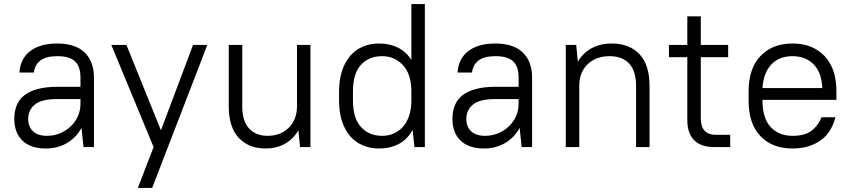

<svg xmlns="http://www.w3.org/2000/svg" viewBox="-20 -720 4170 940"><path d="M205 7Q130 7 90 -31.5Q50 -70 50 -138Q50 -174 61.5 -203.5Q73 -233 98.5 -253Q124 -273 164 -284Q204 -295 260 -295H374V-340Q374 -394 347.5 -419.5Q321 -445 260 -445Q205 -445 177.5 -423.5Q150 -402 146 -365H75Q77 -396 89 -422Q101 -448 124 -467Q147 -486 181 -496.5Q215 -507 260 -507Q349 -507 394.5 -463Q440 -419 440 -340V0H389L379 -94Q353 -46 307.5 -19.5Q262 7 205 7ZM210 -55Q244 -55 274 -67.5Q304 -80 326.5 -101.5Q349 -123 361.5 -151.5Q374 -180 374 -212V-235H260Q183 -235 150.5 -208Q118 -181 118 -138Q118 -100 141.5 -77.5Q165 -55 210 -55Z M732 0 525 -500H599L768 -82L925 -500H995L725 200H655Z M1280 7Q1198 7 1149 -45Q1100 -97 1100 -200V-500H1166V-200Q1166 -127 1199.5 -91Q1233 -55 1290 -55Q1354 -55 1394 -95Q1434 -135 1434 -200V-500H1500V0H1449L1441 -82Q1416 -39 1374.5 -16Q1333 7 1280 7Z M1836 7Q1793 7 1757 -8Q1721 -23 1695 -52.5Q1669 -82 1654.5 -126Q1640 -170 1640 -228V-272Q1640 -329 1654.5 -373Q1669 -417 1695 -447Q1721 -477 1757 -492Q1793 -507 1836 -507Q1888 -507 1928 -487Q1968 -467 1994 -427V-700H2060V0H2009L2000 -84Q1975 -38 1933 -15.5Q1891 7 1836 7ZM1851 -55Q1882 -55 1908 -66.5Q1934 -78 1953 -99.5Q1972 -121 1983 -153.5Q1994 -186 1994 -228V-280Q1992 -360 1951.5 -402.5Q1911 -445 1851 -445Q1786 -445 1747 -402.5Q1708 -360 1708 -272V-228Q1708 -141 1747.5 -98Q1787 -55 1851 -55Z M2350 7Q2275 7 2235 -31.5Q2195 -70 2195 -138Q2195 -174 2206.5 -203.5Q2218 -233 2243.5 -253Q2269 -273 2309 -284Q2349 -295 2405 -295H2519V-340Q2519 -394 2492.5 -419.5Q2466 -445 2405 -445Q2350 -445 2322.5 -423.5Q2295 -402 2291 -365H2220Q2222 -396 2234 -422Q2246 -448 2269 -467Q2292 -486 2326 -496.5Q2360 -507 2405 -507Q2494 -507 2539.5 -463Q2585 -419 2585 -340V0H2534L2524 -94Q2498 -46 2452.5 -19.5Q2407 7 2350 7ZM2355 -55Q2389 -55 2419 -67.5Q2449 -80 2471.5 -101.5Q2494 -123 2506.5 -151.5Q2519 -180 2519 -212V-235H2405Q2328 -235 2295.5 -208Q2263 -181 2263 -138Q2263 -100 2286.5 -77.5Q2310 -55 2355 -55Z M2750 -500H2801L2809 -418Q2834 -461 2876.5 -484Q2919 -507 2975 -507Q3061 -507 3110.5 -455Q3160 -403 3160 -300V0H3094V-300Q3094 -373 3060 -409Q3026 -445 2965 -445Q2899 -445 2858.5 -407Q2818 -369 2816 -306V0H2750Z M3255 -500H3345V-640H3411V-500H3545V-440H3411V-140Q3411 -60 3485 -60H3555V0H3477Q3412 0 3378.5 -33.5Q3345 -67 3345 -132V-440H3255Z M3860 7Q3761 7 3703 -53.5Q3645 -114 3645 -228V-272Q3645 -385 3703.5 -446Q3762 -507 3860 -507Q3958 -507 4016.5 -446Q4075 -385 4075 -272V-231H3713V-228Q3713 -141 3753 -98Q3793 -55 3860 -55Q3922 -55 3954.5 -81Q3987 -107 4002 -146H4070Q4062 -114 4046 -86Q4030 -58 4004 -37.5Q3978 -17 3942 -5Q3906 7 3860 7ZM3860 -445Q3795 -445 3756.5 -404.5Q3718 -364 3713 -289H4006Q4002 -367 3962.5 -406Q3923 -445 3860 -445Z"/></svg>

Font: PT Root UI Web
Style: Regular
Weight: 400
Designer: Vitaly Kuzmin
Foundry: ParaType Ltd.
Version: Version 1.000W